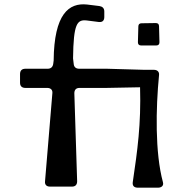

<svg xmlns="http://www.w3.org/2000/svg" viewBox="-20 -866 850 891"><path d="M736 -21C699 -158 703 -364 718 -517C720 -533 710 -542 694 -542H652H650L476 -547H471H348C332 -547 323 -555 322 -570L319 -595C321 -758 338 -776 383 -771L438 -764C455 -762 464 -770 464 -787V-813C464 -828 455 -836 441 -838L384 -845C300 -854 231 -802 229 -585L227 -570C225 -555 216 -547 201 -547H98C82 -547 73 -539 73 -522V-482C73 -466 82 -458 98 -458H199C215 -458 225 -449 223 -433L189 -25C187 -9 196 0 212 0H314C330 0 338 -9 338 -25L325 -433C325 -449 333 -458 349 -458H471H474L630 -461C635 -290 618 -169 596 -20C594 -3 603 5 620 5H713C729 5 741 -4 736 -21ZM635 -655H705C715 -655 720 -660 720 -670L718 -744C718 -754 713 -759 703 -759L637 -758C627 -758 622 -753 622 -743L620 -670C620 -660 625 -655 635 -655Z"/></svg>

Font: OpenDyslexic3
Style: Regular
Weight: 400
Designer: Abelardo Gonzalez
Version: Version 3.001;PS 003.001;hotconv 1.0.88;makeotf.lib2.5.64775